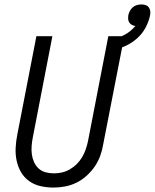

<svg xmlns="http://www.w3.org/2000/svg" viewBox="-20 -833 697 865"><path d="M221 12Q191 12 162.5 5.5Q134 -1 111.5 -17Q89 -33 75 -57Q61 -81 55 -109Q49 -137 50.5 -167Q52 -197 58 -227L144 -670H216L128 -215Q124 -195 122.5 -175.5Q121 -156 123.5 -137.5Q126 -119 133.5 -102.5Q141 -86 154 -74Q167 -62 185 -57Q203 -52 223 -52Q241 -52 259 -56Q277 -60 294.5 -70Q312 -80 326 -94Q340 -108 350 -125Q360 -142 366 -159.5Q372 -177 376 -195L468 -670H540L445 -183Q441 -158 432 -132.5Q423 -107 407.5 -84Q392 -61 370.5 -41.5Q349 -22 324.5 -10Q300 2 273.5 7Q247 12 221 12ZM491 -606 478 -653Q493 -657 508 -662Q523 -667 538 -674.5Q553 -682 566 -692.5Q579 -703 590 -716Q581 -717 574 -721Q567 -725 562.5 -731.5Q558 -738 557.5 -747Q557 -756 558 -764Q560 -774 565 -783.5Q570 -793 578 -800Q586 -807 596.5 -810Q607 -813 617 -813Q627 -813 636 -810Q645 -807 650.5 -799.5Q656 -792 657 -782.5Q658 -773 656 -763Q650 -735 635.5 -708Q621 -681 598 -660.5Q575 -640 547.5 -627Q520 -614 491 -606Z"/></svg>

Font: Lode
Style: Italic
Weight: 400
Italic angle: -11°
Monospace: yes
Designer: Belleve Invis
Foundry: Belleve Invis
Version: Version 29.2.0; ttfautohint (v1.8.3)